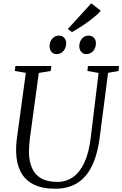

<svg xmlns="http://www.w3.org/2000/svg" viewBox="-20 -1148 750 1178"><path d="M643 -701 592 -306Q581 -221.5 557.8 -161.2Q534.5 -101 500 -63.2Q465.5 -25.5 420.2 -7.8Q375 10 319.5 10Q237 10 184.2 -17.5Q131.5 -45 106 -95.8Q80.5 -146.5 79 -215.5Q78.5 -233 79.2 -251.8Q80 -270.5 82.5 -290L138.5 -701L71 -712.5L74.5 -743H295L291 -712.5L218 -700.5L163 -296.5Q160 -273 158.8 -251.8Q157.5 -230.5 157.5 -210.5Q159 -157 176.5 -116.8Q194 -76.5 231.8 -54.2Q269.5 -32 332 -32Q385.5 -32 427.5 -61Q469.5 -90 497.8 -150.8Q526 -211.5 537 -306L585 -700.5L516.5 -712.5L519.5 -743H710L707 -712.5ZM327 -816Q308.5 -816 296 -829.8Q283.5 -843.5 284 -866.5Q284.5 -892.5 300.8 -911Q317 -929.5 340.5 -929.5Q362.5 -929.5 374.2 -916Q386 -902.5 386 -883Q385.5 -853 368.8 -834.5Q352 -816 327 -816ZM509 -816Q491 -816 478.5 -829.8Q466 -843.5 466.5 -866.5Q467 -892.5 483 -911Q499 -929.5 523 -929.5Q544.5 -929.5 556.5 -916Q568.5 -902.5 568.5 -883Q568 -853 551.2 -834.5Q534.5 -816 509 -816ZM421.5 -951 396 -970 540 -1127.5 598.5 -1082Q579.5 -1060 548.8 -1035.8Q518 -1011.5 484.2 -989.2Q450.5 -967 421.5 -951Z"/></svg>

Font: Merriweather 72pt Light
Style: Italic
Weight: 300
Italic angle: -7.8°
Version: Version 2.101